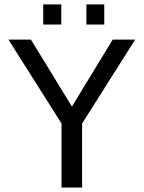

<svg xmlns="http://www.w3.org/2000/svg" viewBox="-20 -835 640 855"><path d="M345.7 -285.2V0H253.9V-285.2L17.6 -658.7H117.7L300.3 -360.4L481.9 -658.7H582ZM364.7 -725.6V-815.4H444.3V-725.6ZM172.4 -725.6V-815.4H252.9V-725.6Z"/></svg>

Font: Cousine
Style: Regular
Weight: 400
Monospace: yes
Designer: Steve Matteson
Foundry: Monotype Imaging Inc.
Version: Version 1.21